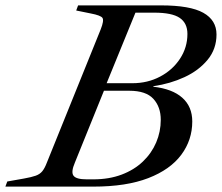

<svg xmlns="http://www.w3.org/2000/svg" viewBox="-68 -693 824 713"><path d="M-48 0 -41 -19 21 -30Q49 -35 64.5 -40.5Q80 -46 89 -57Q98 -68 106 -89L306 -584Q319 -617 312.5 -626.5Q306 -636 269 -643L215 -654L222 -673H530Q638 -673 687 -645.5Q736 -618 736 -565Q736 -511 703 -471Q670 -431 617 -406.5Q564 -382 502 -373L501 -371Q572 -363 609 -330Q646 -297 646 -242Q646 -173 605 -118Q564 -63 482.5 -31.5Q401 0 279 0ZM254 -27H279Q337 -27 383.5 -44.5Q430 -62 462.5 -93Q495 -124 512 -164Q529 -204 529 -248Q529 -296 501.5 -326Q474 -356 412 -356H318L210 -89Q195 -54 205 -40.5Q215 -27 254 -27ZM328 -384H424Q480 -384 526.5 -408.5Q573 -433 600.5 -475Q628 -517 628 -567Q628 -607 599.5 -626.5Q571 -646 505 -646H435Z"/></svg>

Font: Ibarra Real Nova Medium
Style: Italic
Weight: 500
Italic angle: -22°
Designer: Jose Maria Ribagorda & Octavio Pardo
Foundry: Octavio Pardo
Version: Version 2.000